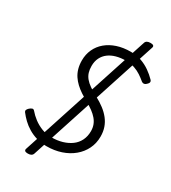

<svg xmlns="http://www.w3.org/2000/svg" viewBox="-300 -1306 1422 1601"><g transform="rotate(30 411.0 -505.5)"><path d="M339 19Q288 19 243.5 6Q199 -7 161.5 -29.5Q124 -52 95 -80Q66 -108 44 -137Q36 -149 41.5 -159.5Q47 -170 57 -179Q70 -190 81 -193.5Q92 -197 102 -186Q128 -155 163.5 -128Q199 -101 243.5 -83.5Q288 -66 339 -66Q395 -66 442 -80Q489 -94 524.5 -120Q560 -146 579.5 -185.5Q599 -225 599 -275Q599 -307 589 -334Q579 -361 559 -384.5Q539 -408 510.5 -429Q482 -450 443 -472Q408 -491 377 -511.5Q346 -532 320.5 -556Q295 -580 276.5 -608Q258 -636 248 -671Q238 -706 238 -749Q238 -807 260.5 -856Q283 -905 325 -940.5Q367 -976 425.5 -995.5Q484 -1015 557 -1015Q614 -1015 660 -998.5Q706 -982 744.5 -955Q783 -928 814 -896Q824 -886 822 -874.5Q820 -863 806 -851Q795 -840 783.5 -838.5Q772 -837 761 -845Q735 -867 706.5 -886Q678 -905 642 -917.5Q606 -930 556 -930Q508 -930 466.5 -918.5Q425 -907 395 -884.5Q365 -862 348 -828Q331 -794 331 -749Q331 -714 339.5 -687Q348 -660 367 -637Q386 -614 417 -592.5Q448 -571 493 -547Q540 -522 576 -494.5Q612 -467 638 -434Q664 -401 677.5 -362Q691 -323 691 -276Q691 -211 664.5 -157Q638 -103 590.5 -63.5Q543 -24 479 -2.5Q415 19 339 19ZM236 150Q195 150 204 122L613 -1134Q622 -1161 662 -1161Q702 -1161 693 -1134L284 122Q275 150 236 150Z"/></g></svg>

Font: Playwrite NZ
Style: Regular
Weight: 400
Designer: Veronika Burian, José Scaglione
Foundry: TypeTogether
Version: Version 1.002